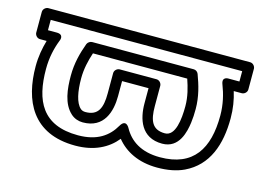

<svg xmlns="http://www.w3.org/2000/svg" viewBox="-82 -708 1247 897"><g transform="rotate(15 541.5 -259.0)"><path d="M734 -15C642 -15 588 -54 558 -108C558 -108 538 -149 514 -108C483 -54 431 -15 338 -15C165 -15 114 -123 114 -276C114 -331 125 -378 141 -419C141 -419 158 -453 118 -453H76V-503H1002V-453H952C952 -453 914 -457 929 -419C945 -378 957 -330 957 -276C957 -116 896 -15 734 -15ZM64 -276C64 -111 130 35 338 35C429 35 494 1 536 -51C577 0 643 35 734 35C784 35 827 27 863 10C970 -41 1007 -149 1007 -276C1007 -323 1000 -364 988 -403H1027C1038 -403 1052 -413 1052 -428V-528C1052 -539 1042 -553 1027 -553H51C40 -553 26 -543 26 -528V-428C26 -417 36 -403 51 -403H83C72 -365 64 -323 64 -276ZM266 -437C248 -388 234 -336 234 -276C234 -212 241 -141 287 -100C303 -86 323 -79 344 -79C447 -79 472 -166 472 -240V-313H600V-240C600 -166 625 -79 728 -79C811 -79 828 -165 834 -209C837 -231 838 -252 838 -276C838 -336 822 -389 804 -437C800 -447 791 -453 781 -453H290C280 -453 270 -446 266 -437ZM728 -129C666 -129 650 -170 650 -240V-338C650 -349 640 -363 625 -363H447C436 -363 422 -353 422 -338V-240C422 -171 406 -129 344 -129C333 -129 326 -132 320 -137C294 -160 284 -213 284 -276C284 -322 294 -364 307 -403H763C776 -365 788 -323 788 -276C788 -213 779 -129 728 -129Z"/></g></svg>

Font: Asimov
Style: XWidOu
Weight: 500
Designer: Google
Version: Version 2.000980; 2014